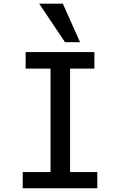

<svg xmlns="http://www.w3.org/2000/svg" viewBox="-20 -1002 640 1022"><path d="M101 -86H249V-637H116.5V-725H482.5V-637H353V-86H498V0H101ZM188.5 -982.5H314.5L406 -777.5H326Z"/></svg>

Font: JuliaMono Medium
Style: Regular
Weight: 500
Monospace: yes
Designer: cormullion
Foundry: corm
Version: Version 0.054; ttfautohint (v1.8.4)